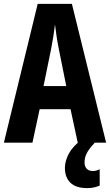

<svg xmlns="http://www.w3.org/2000/svg" viewBox="-20 -734 566 988"><path d="M380 0 343 -172H184L147 0H0L174 -714H350L526 0ZM283 -480Q276 -515 271 -548Q266 -581 263 -608Q257 -554 243 -482L204 -291H321ZM415 102Q415 122 426 134Q437 146 457 146Q470 146 478 143Q486 140 493 137V221Q482 226 466 230Q450 234 429 234Q371 234 342.5 206.5Q314 179 314 130Q314 95 334 57Q354 19 400 -15L468 0Q437 33 426 55.5Q415 78 415 102Z"/></svg>

Font: Noto Sans Lao ExtraCondensed
Style: Bold
Weight: 700
Width: 2
Designer: Monotype Design Team
Foundry: Monotype Imaging Inc.
Version: Version 2.003; ttfautohint (v1.8.4.7-5d5b)